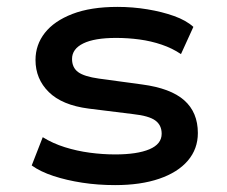

<svg xmlns="http://www.w3.org/2000/svg" viewBox="-20 -528 659 557"><path d="M314 9Q264 9 218.5 2Q173 -5 135 -17.5Q97 -30 72 -48L104 -130Q133 -112 168 -101Q203 -90 240.5 -85Q278 -80 314 -80Q378 -80 413.5 -95Q449 -110 449 -140Q449 -165 430.5 -178.5Q412 -192 366 -197L237 -213Q160 -223 121.5 -261Q83 -299 83 -354Q83 -398 110 -432.5Q137 -467 190 -487.5Q243 -508 321 -508Q365 -508 407.5 -501Q450 -494 485 -481.5Q520 -469 541 -450L505 -371Q480 -388 449 -398.5Q418 -409 384.5 -413.5Q351 -418 317 -418Q254 -418 221.5 -402Q189 -386 189 -357Q189 -332 206.5 -319Q224 -306 267 -300L392 -283Q475 -272 514.5 -237Q554 -202 554 -142Q554 -96 525 -62Q496 -28 442 -9.5Q388 9 314 9Z"/></svg>

Font: Nunito Sans 7pt SemiExpanded SemiBold
Style: Regular
Weight: 600
Width: 6
Designer: Vernon Adams
Foundry: Vernon Adams
Version: Version 3.101;gftools[0.9.27]